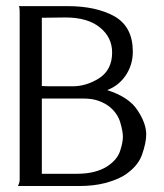

<svg xmlns="http://www.w3.org/2000/svg" viewBox="-20 -623 550 643"><path d="M338.9 -321.3Q377.9 -335.9 401.4 -371.1Q424.8 -406.2 424.8 -450.2Q424.8 -533.2 363.3 -568.4Q301.8 -602.5 206.1 -602.5Q151.4 -602.5 43 -602.5Q43 -602.5 44.9 -597.7Q45.9 -592.8 45.9 -578.1Q45.9 -392.6 45.9 -21.5Q45.9 -13.7 43 -6.8Q40 0 40 0Q54.7 0 83 0Q123 0 243.2 0Q293.9 0 331.1 -9.8Q368.2 -19.5 393.6 -34.2Q440.4 -63.5 455.1 -103.5Q469.7 -144.5 469.7 -172.9Q469.7 -210 440.4 -253.9Q412.1 -297.9 338.9 -321.3ZM120.1 -563.5Q139.6 -563.5 199.2 -564.5Q273.4 -564.5 314.5 -531.2Q355.5 -498 355.5 -447.3Q355.5 -389.6 312.5 -361.3Q269.5 -334 222.7 -334Q203.1 -334 164.1 -334Q126 -334 120.1 -335Q120.1 -411.1 120.1 -563.5ZM236.3 -41Q207 -41 120.1 -41Q120.1 -103.5 120.1 -293Q155.3 -293 259.8 -293Q289.1 -293 310.5 -285.2Q332 -277.3 346.7 -265.6Q374 -243.2 382.8 -212.9Q391.6 -182.6 391.6 -165Q391.6 -145.5 381.8 -116.2Q372.1 -87.9 339.8 -66.4Q322.3 -54.7 296.9 -47.9Q271.5 -41 236.3 -41Z"/></svg>

Font: BSRU BANSOMDEJ
Style: Regular
Weight: 400
Designer: Wisit Potiwat
Version: Version 1.000;PS 002.000;hotconv 1.0.70;makeotf.lib2.5.58329